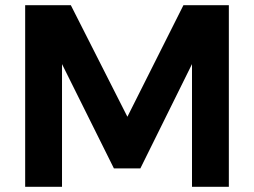

<svg xmlns="http://www.w3.org/2000/svg" viewBox="-20 -720 980 740"><path d="M77 -700H253L471 -270L687 -700H862V0H720V-473L521 -71H419L219 -473V0H77Z"/></svg>

Font: Montserrat SemiBold
Style: Regular
Weight: 600
Designer: Julieta Ulanovsky
Foundry: Julieta Ulanovsky
Version: Version 6.001